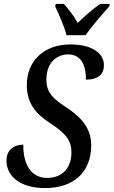

<svg xmlns="http://www.w3.org/2000/svg" viewBox="-20 -951 581 981"><path d="M320 -771H417C451 -820 504 -880 538 -918L541 -931H492C458 -908 411 -867 377 -834C359 -867 329 -907 306 -931H265L262 -918C280 -880 308 -818 320 -771ZM210 10C355 10 446 -70 446 -209C446 -286 407 -343 324 -399C253 -445 217 -476 217 -544C217 -632 271 -673 329 -673C404 -673 420 -600 419 -544C483 -544 511 -573 511 -618C511 -680 449 -724 340 -724C203 -724 117 -638 117 -517C117 -422 163 -369 239 -320C326 -263 345 -226 345 -171C345 -93 298 -42 221 -42C136 -42 98 -115 99 -212C53 -212 13 -186 13 -130C13 -54 79 10 210 10Z"/></svg>

Font: Noto Serif Condensed Medium
Style: Italic
Weight: 500
Width: 3
Italic angle: -12°
Designer: Monotype Design Team
Foundry: Monotype Imaging Inc.
Version: Version 2.013